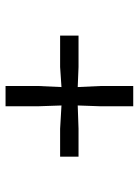

<svg xmlns="http://www.w3.org/2000/svg" viewBox="78 -676 512 709"><g transform="rotate(-90 334.5 -321.0)"><path d="M297 -85.5V-204.5L300 -290.5L214 -287.5H111V-355.5H214L300 -350.5L297 -438.5V-557H372V-438.5L368 -350.5L442 -355.5H558V-287.5H442L368 -290.5L372 -204.5V-85.5Z"/></g></svg>

Font: Merriweather Light 18pt Light
Style: Regular
Weight: 300
Version: Version 2.100